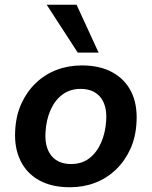

<svg xmlns="http://www.w3.org/2000/svg" viewBox="-20 -780 640 810"><path d="M275 10Q198 10 145 -19.5Q92 -49 66 -103Q40 -157 44 -228Q47 -292 70 -342.5Q93 -393 131 -429.5Q169 -466 218.5 -485Q268 -504 325 -504Q402 -504 455 -474.5Q508 -445 534 -392Q560 -339 556 -266Q553 -202 530 -151.5Q507 -101 469 -64.5Q431 -28 381.5 -9Q332 10 275 10ZM280 -88Q325 -88 356.5 -112Q388 -136 406.5 -178Q425 -220 428 -272Q432 -335 403.5 -370Q375 -405 320 -405Q276 -405 244 -381.5Q212 -358 193.5 -316.5Q175 -275 172 -222Q168 -159 196.5 -123.5Q225 -88 280 -88ZM308 -558 177 -760H303L396 -558Z"/></svg>

Font: Nunito Sans 10pt
Style: Bold Italic
Weight: 700
Italic angle: -9°
Designer: Vernon Adams
Foundry: Vernon Adams
Version: Version 3.101;gftools[0.9.27]